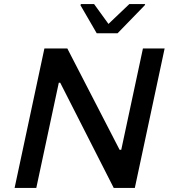

<svg xmlns="http://www.w3.org/2000/svg" viewBox="-20 -927 838 947"><path d="M52 0 199 -688H312L570 -188H578L685 -688H792L645 0H541L277 -519H270L159 0ZM457 -763 377 -901 379 -907H444L515 -809L618 -907H696L694 -901L560 -763Z"/></svg>

Font: Saira SemiExpanded Medium
Style: Italic
Weight: 500
Width: 6
Italic angle: -12°
Designer: Hector Gatti with collaboration of the Omnibus-Type team
Foundry: Omnibus-Type
Version: Version 1.101